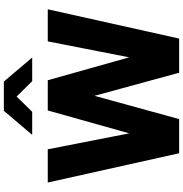

<svg xmlns="http://www.w3.org/2000/svg" viewBox="4 -978 974 1023"><g transform="rotate(-90 491.5 -467.0)"><path d="M186 0 30 -700H207L292 -266L414 -700H575L697 -266L782 -700H953L797 0H615L492 -451L368 0ZM570 -783 488 -866 407 -783H284L412 -934H568L696 -783Z"/></g></svg>

Font: Red Hat Text VF
Style: Regular
Weight: 400
Designer: Pentagram, MCKL
Foundry: Pentagram, MCKL
Version: Version 1.023